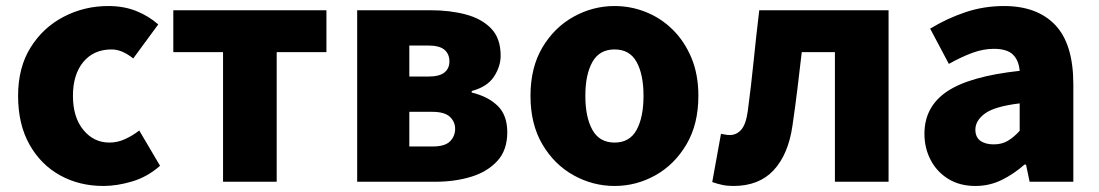

<svg xmlns="http://www.w3.org/2000/svg" viewBox="-20 -603 3646 637"><path d="M323 14Q243 14 179 -21.5Q115 -57 77.5 -124Q40 -191 40 -285Q40 -379 81.5 -445.5Q123 -512 191.5 -547.5Q260 -583 339 -583Q391 -583 432 -566.5Q473 -550 505 -522L422 -409Q385 -439 350 -439Q291 -439 256.5 -397.5Q222 -356 222 -285Q222 -214 256.5 -172Q291 -130 343 -130Q370 -130 395 -141.5Q420 -153 442 -170L511 -53Q469 -16 418.5 -1Q368 14 323 14Z M720 0V-430H555V-569H1063V-430H898V0Z M1165 0V-569H1409Q1473 -569 1525.5 -555Q1578 -541 1609.5 -508.5Q1641 -476 1641 -418Q1641 -383 1619 -349Q1597 -315 1545 -301V-296Q1599 -283 1631 -252Q1663 -221 1663 -164Q1663 -105 1630 -69Q1597 -33 1543 -16.5Q1489 0 1424 0ZM1338 -349H1400Q1438 -349 1454.5 -362.5Q1471 -376 1471 -399Q1471 -424 1454.5 -438Q1438 -452 1400 -452H1338ZM1338 -117H1415Q1456 -117 1473 -134Q1490 -151 1490 -176Q1490 -199 1472.5 -215.5Q1455 -232 1414 -232H1338Z M2019 14Q1947 14 1883 -21.5Q1819 -57 1779.5 -124Q1740 -191 1740 -285Q1740 -379 1779.5 -445.5Q1819 -512 1883 -547.5Q1947 -583 2019 -583Q2073 -583 2123 -563Q2173 -543 2212 -504.5Q2251 -466 2274 -411Q2297 -356 2297 -285Q2297 -191 2257.5 -124Q2218 -57 2154.5 -21.5Q2091 14 2019 14ZM2019 -130Q2069 -130 2092 -172Q2115 -214 2115 -285Q2115 -356 2092 -397.5Q2069 -439 2019 -439Q1969 -439 1945.5 -397.5Q1922 -356 1922 -285Q1922 -214 1945.5 -172Q1969 -130 2019 -130Z M2413 14Q2393 14 2376.5 10.5Q2360 7 2343 1L2372 -159Q2379 -158 2386 -156.5Q2393 -155 2401 -155Q2424 -155 2439.5 -173Q2455 -191 2461 -235Q2472 -318 2480.5 -402Q2489 -486 2499 -569H2928V0H2750V-430H2640Q2633 -369 2625.5 -307.5Q2618 -246 2609 -185Q2595 -90 2546.5 -38Q2498 14 2413 14Z M3216 14Q3164 14 3126 -9.5Q3088 -33 3067.5 -72.5Q3047 -112 3047 -159Q3047 -249 3122 -299.5Q3197 -350 3363 -368Q3360 -403 3340.5 -422Q3321 -441 3277 -441Q3243 -441 3207 -428Q3171 -415 3128 -391L3066 -508Q3122 -542 3183 -562.5Q3244 -583 3311 -583Q3421 -583 3481 -520Q3541 -457 3541 -323V0H3396L3384 -57H3379Q3344 -26 3303.5 -6Q3263 14 3216 14ZM3277 -124Q3304 -124 3324 -136Q3344 -148 3363 -169V-260Q3280 -250 3248 -226.5Q3216 -203 3216 -173Q3216 -148 3232.5 -136Q3249 -124 3277 -124Z"/></svg>

Font: Source Han Sans CN Heavy
Style: Regular
Weight: 900
Designer: Ryoko NISHIZUKA 西塚涼子 (kana, bopomofo & ideographs); Paul D. Hunt (Latin, Greek & Cyrillic); Sandoll Communications 산돌커뮤니
Foundry: Adobe
Version: Version 2.000;hotconv 1.0.107;makeotfexe 2.5.65593